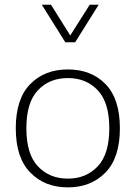

<svg xmlns="http://www.w3.org/2000/svg" viewBox="-20 -789 575 814"><path d="M256.8 -609.9H298.8L398.4 -769H360.4L277.8 -638.7L196.3 -769H157.2ZM267.6 -494.6C202.1 -494.6 148.9 -474.1 108.4 -432.6C67.4 -391.1 46.9 -328.6 46.9 -245.1C46.9 -161.6 67.4 -99.1 108.4 -57.6C148.9 -15.6 202.1 5.4 267.6 5.4C333 5.4 386.2 -15.6 427.2 -57.6C467.8 -99.1 488.3 -161.6 488.3 -245.1C488.3 -328.6 467.8 -391.1 427.2 -432.6C386.7 -474.1 333.5 -494.6 267.6 -494.6ZM267.6 -458C319.8 -458 361.8 -440.9 394.5 -406.2C427.2 -371.6 443.4 -317.9 443.4 -245.1C443.4 -172.4 427.2 -118.7 394.5 -84C361.8 -49.3 319.8 -31.7 267.6 -31.7C215.3 -31.7 173.3 -49.3 140.6 -84C107.9 -118.7 91.8 -172.4 91.8 -245.1C91.8 -317.9 107.9 -371.6 140.6 -406.2C173.3 -440.9 215.3 -458 267.6 -458Z"/></svg>

Font: Estedad ExtraLight
Style: Regular
Weight: 200
Designer: Amin Abedi
Version: Version 7.3